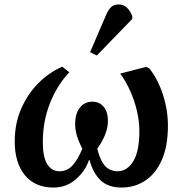

<svg xmlns="http://www.w3.org/2000/svg" viewBox="-20 -826 822 861"><path d="M220 15Q137 15 91.5 -40.5Q46 -96 46 -192Q46 -272 75 -338.5Q104 -405 152 -453Q200 -501 259 -527L291 -502Q236 -444 204 -363Q172 -282 172 -189Q172 -121 192 -89.5Q212 -58 246 -58Q282 -58 306 -85Q330 -112 349 -159Q331 -195 324 -220.5Q317 -246 317 -270Q317 -316 338 -343Q359 -370 394 -370Q426 -370 445 -347Q464 -324 464 -284Q464 -226 416 -159Q430 -104 452 -81Q474 -58 507 -58Q550 -58 577.5 -102.5Q605 -147 605 -239Q605 -282 594 -329Q583 -376 563.5 -419Q544 -462 519 -496L635 -526L649 -520Q687 -473 710 -403.5Q733 -334 733 -262Q733 -171 706 -109.5Q679 -48 632 -16.5Q585 15 525 15Q464 15 430 -18.5Q396 -52 382 -108H379Q362 -58 319.5 -21.5Q277 15 220 15ZM414 -577 384 -592 455 -757Q466 -783 478.5 -794.5Q491 -806 511 -806Q534 -806 548.5 -792.5Q563 -779 573 -754V-741Z"/></svg>

Font: Literata 36pt SemiBold
Style: Italic
Weight: 600
Italic angle: -2°
Designer: Latin by Veronika Burian and Jose Scaglione. Greek by Irene Vlachou. Cyrillic by Vera Evstafieva
Foundry: TypeTogether
Version: Version 3.002